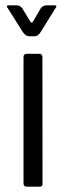

<svg xmlns="http://www.w3.org/2000/svg" viewBox="-20 -701 267 721"><path d="M68.3 -12V-487Q68.5 -499 81.2 -499H128.8Q139.2 -499 139.3 -486.3L139.7 -11.3Q140.7 0 129 0H80.3Q68.5 0 68.3 -12ZM66.3 -579.8 7.3 -673.2Q2.2 -681 13 -681H42Q56 -681 64 -669.2L94.2 -619.5Q98.7 -612.8 103.5 -619.5L132.7 -669.2Q140.7 -681 155.7 -681H185Q194.5 -681 190.7 -674.2L132.7 -580.8Q123.2 -564.8 110.5 -564.8H89.7Q76.8 -564.8 66.3 -579.8Z"/></svg>

Font: Vivano Light
Style: Regular
Weight: 300
Designer: Joe Prince, Josias Burgherr
Version: Version 2.064;September 19, 2022;FontCreator 14.0.0.2877 64-